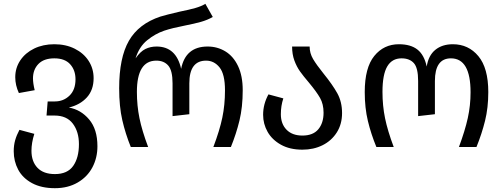

<svg xmlns="http://www.w3.org/2000/svg" viewBox="-20 -771 2643 1007"><path d="M491 -4Q491 57 464.5 107Q438 157 387 186.5Q336 216 268 216Q197 216 148 189.5Q99 163 75.5 119Q52 75 52 22Q52 -9 59.5 -35.5Q67 -62 82 -90L160 -69Q145 -22 145 20Q145 76 176.5 109Q208 142 268 142Q334 142 364 99Q394 56 394 -15Q394 -80 362 -122.5Q330 -165 266 -165H224L230 -239H268Q313 -239 344.5 -269.5Q376 -300 376 -355Q376 -403 348 -434Q320 -465 265 -465Q210 -465 181.5 -435.5Q153 -406 153 -360Q153 -334 162 -298L79 -283Q60 -324 60 -366Q60 -415 86.5 -454.5Q113 -494 159.5 -516.5Q206 -539 265 -539Q325 -539 372 -515.5Q419 -492 445 -451.5Q471 -411 471 -361Q471 -299 435.5 -260Q400 -221 341 -207Q404 -196 447.5 -144.5Q491 -93 491 -4Z M605 -308Q605 -468 656 -557Q707 -646 821 -684Q850 -693 923 -710Q973 -720 1004.5 -729Q1036 -738 1057 -751L1096 -682Q1068 -666 1034.5 -656.5Q1001 -647 950 -637Q883 -624 841 -610Q794 -594 752 -560Q710 -526 691 -465Q716 -501 742.5 -514Q769 -527 801 -527Q904 -527 930 -410Q953 -527 1069 -527Q1120 -527 1162 -501.5Q1204 -476 1228.5 -424.5Q1253 -373 1253 -298Q1253 -209 1236 -139Q1219 -69 1191 0H1099Q1132 -87 1146 -154Q1160 -221 1160 -297Q1160 -382 1131.5 -417.5Q1103 -453 1061 -453Q973 -453 973 -334V-172L885 -162V-334Q885 -401 862.5 -427Q840 -453 800 -453Q698 -453 698 -289Q698 -217 711.5 -151Q725 -85 757 0H666Q638 -69 621.5 -140.5Q605 -212 605 -308Z M1677 -385Q1724 -327 1749 -282Q1774 -237 1774 -178Q1774 -120 1746.5 -76.5Q1719 -33 1672 -9.5Q1625 14 1566 14Q1500 14 1453.5 -12Q1407 -38 1383.5 -79.5Q1360 -121 1360 -169Q1360 -225 1388 -276L1466 -255Q1453 -216 1453 -172Q1453 -121 1483 -90.5Q1513 -60 1566 -60Q1622 -60 1649.5 -93Q1677 -126 1677 -180Q1677 -225 1658.5 -257.5Q1640 -290 1600 -338Q1571 -372 1553.5 -396.5Q1536 -421 1524 -453.5Q1512 -486 1512 -527H1604Q1604 -492 1622 -461.5Q1640 -431 1677 -385Z M1893 -288Q1893 -416 1943 -477.5Q1993 -539 2072 -539Q2134 -539 2169.5 -511Q2205 -483 2218 -422Q2227 -480 2263 -509.5Q2299 -539 2355 -539Q2437 -539 2489 -476.5Q2541 -414 2541 -288Q2541 -206 2524 -137.5Q2507 -69 2479 0H2387Q2419 -86 2433.5 -152Q2448 -218 2448 -287Q2448 -465 2345 -465Q2261 -465 2261 -346V-172L2173 -162V-346Q2173 -415 2150.5 -440Q2128 -465 2086 -465Q2036 -465 2011 -422.5Q1986 -380 1986 -289Q1986 -217 1999.5 -151Q2013 -85 2045 0H1954Q1926 -68 1909.5 -136.5Q1893 -205 1893 -288Z"/></svg>

Font: Fira GO
Style: Regular
Weight: 400
Designer: Carrois Corporate
Foundry: Carrois Corporate GbR
Version: Version 0.300